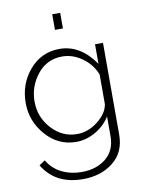

<svg xmlns="http://www.w3.org/2000/svg" viewBox="-101 -799 815 1091"><g transform="rotate(-10 306.0 -253.5)"><path d="M278 -640V-730H324V-640ZM42 -259Q42 -369 110.5 -449Q179 -529 284 -529Q404 -529 488 -407V-520H534V10Q534 111 463.5 167Q393 223 289 223Q130 223 58 103L92 80Q122 131 174 156.5Q226 182 289 182Q373 182 428.5 137Q484 92 484 10V-104Q452 -53 398.5 -22.5Q345 8 288 8Q184 8 113 -73Q42 -154 42 -259ZM484 -175V-346Q461 -406 406.5 -445Q352 -484 292 -484Q203 -484 148 -415Q93 -346 93 -258Q93 -168 154 -101.5Q215 -35 300 -35Q364 -35 420 -79Q476 -123 484 -175Z"/></g></svg>

Font: Raleway-v4020 Light
Style: Regular
Weight: 300
Designer: Matt McInerney, Pablo Impallari, Rodrigo Fuenzalida
Foundry: Matt McInerney, Pablo Impallari, Rodrigo Fuenzalida
Version: Version 4.020;PS 004.020;hotconv 1.0.88;makeotf.lib2.5.64775